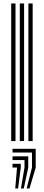

<svg xmlns="http://www.w3.org/2000/svg" viewBox="-20 -820 255 1116"><path d="M145 0V-800H169.9V0ZM45.1 0V-800H70.1V0ZM95.1 0V-800H120V0ZM134.9 275.5 165.9 153.7V66.7H52.8V45H187.6V153.7L151.5 275.5ZM68.6 275.5 79 153.7H52.8V131.9H100.7V153.7L85.2 275.5ZM101.7 275.5 122.4 153.7V110.2H52.8V88.5H144.2V153.7L118.3 275.5Z"/></svg>

Font: Big Shoulders Inline Thin
Style: Regular
Weight: 100
Designer: Patric King
Foundry: XO Type Co
Version: Version 2.002